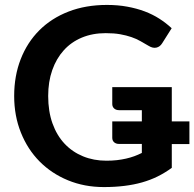

<svg xmlns="http://www.w3.org/2000/svg" viewBox="-20 -751 788 779"><path d="M748.5 -166.5H677V-70Q649.5 -50 619.8 -35.2Q590 -20.5 556.5 -11Q523 -1.5 484.5 3.2Q446 8 401.5 8Q322.5 8 255.8 -19.5Q189 -47 140.5 -96Q92 -145 64.8 -213Q37.5 -281 37.5 -361.5Q37.5 -443 64 -511Q90.5 -579 139.5 -628Q188.5 -677 258 -704Q327.5 -731 414 -731Q458 -731 496.2 -724Q534.5 -717 567 -704.8Q599.5 -692.5 626.8 -675Q654 -657.5 676.5 -636.5L638 -575.5Q629 -561 614.5 -557.8Q600 -554.5 583 -565Q566.5 -574.5 550 -584Q533.5 -593.5 513.2 -600.5Q493 -607.5 467.8 -612Q442.5 -616.5 409 -616.5Q355.5 -616.5 312.2 -598.5Q269 -580.5 238.8 -547Q208.5 -513.5 192 -466.5Q175.5 -419.5 175.5 -361.5Q175.5 -299 193 -250.2Q210.5 -201.5 242 -168Q273.5 -134.5 316.8 -116.8Q360 -99 411.5 -99Q434.5 -99 454.2 -101.2Q474 -103.5 491.5 -107.5Q509 -111.5 524.8 -117.2Q540.5 -123 555.5 -130.5V-167H463.5Q450.5 -167 443 -173.8Q435.5 -180.5 435.5 -192V-258.5H555.5V-304H463.5Q450.5 -304 443 -311Q435.5 -318 435.5 -329V-397.5H677V-258.5H748.5Z"/></svg>

Font: Lato 2
Style: Bold
Weight: 700
Designer: Lukasz Dziedzic with Adam Twardoch and Botio Nikoltchev
Foundry: tyPoland Lukasz Dziedzic
Version: Version 2.015; 2015-08-06; http://www.latofonts.com/